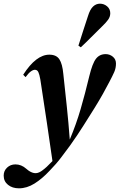

<svg xmlns="http://www.w3.org/2000/svg" viewBox="-83 -793 650 1043"><path d="M20 230Q-16 230 -39.5 211Q-63 192 -63 161Q-63 135 -44.5 117.5Q-26 100 1 100Q33 100 60 124Q81 143 101.5 147Q122 151 144 135Q158 125 170.5 113.5Q183 102 196 88Q199 85 202 82Q187 -25 172 -124Q157 -223 141 -329Q136 -367 131 -385Q126 -403 120.5 -408.5Q115 -414 107 -414Q97 -414 84.5 -405Q72 -396 56 -374L43 -387Q113 -496 185 -496Q223 -496 239.5 -471Q256 -446 261 -391Q271 -298 280 -213.5Q289 -129 296 -35Q331 -118 355 -200.5Q379 -283 402 -379Q419 -449 438.5 -474Q458 -499 491 -499Q513 -499 530 -485Q547 -471 547 -448Q547 -423 537.5 -401.5Q528 -380 511 -348Q495 -317 476 -283Q457 -249 431 -207Q403 -163 371.5 -112.5Q340 -62 298 -3Q275 28 249.5 62Q224 96 186 135Q146 178 104.5 204Q63 230 20 230ZM343 -545Q356 -586 369 -626.5Q382 -667 395 -706Q406 -742 422.5 -757.5Q439 -773 460 -773Q482 -773 499 -758.5Q516 -744 516 -721Q516 -702 504 -685.5Q492 -669 471 -649Q441 -620 413.5 -592Q386 -564 356 -536Z"/></svg>

Font: DM Serif Display
Style: Italic
Weight: 400
Italic angle: -12°
Designer: Colophon Foundry, Frank Grießhammer
Foundry: Colophon Foundry
Version: Version 5.100; ttfautohint (v1.8.2)